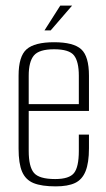

<svg xmlns="http://www.w3.org/2000/svg" viewBox="-20 -653 377 682"><path d="M178 9Q128 9 99.5 -2.5Q71 -14 58.5 -43Q46 -72 46 -125V-384Q46 -453 74.5 -478Q103 -503 172 -503Q241 -503 268.5 -478Q296 -453 296 -384V-259H82V-117Q82 -61 100.5 -39Q119 -17 176 -17Q226 -17 243 -38.5Q260 -60 260 -117V-175H296V-126Q296 -75 284 -45Q272 -15 246.5 -3Q221 9 178 9ZM82 -283H260V-384Q260 -434 243 -456Q226 -478 172 -478Q119 -478 100.5 -456Q82 -434 82 -384ZM138 -545 194 -633H236L160 -545Z"/></svg>

Font: Alumni Sans ExtraLight
Style: Regular
Weight: 250
Version: Version 1.018